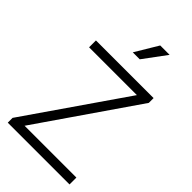

<svg xmlns="http://www.w3.org/2000/svg" viewBox="-296 -1096 1187 1187"><g transform="rotate(45 297.5 -502.0)"><path d="M28 0V-42L472 -685H54V-745H558V-703L115 -60H568V0ZM267 -854 357 -1004H439L328 -854Z"/></g></svg>

Font: Plus Jakarta Sans Light
Style: Regular
Weight: 300
Designer: Gumpita Rahayu
Foundry: Tokotype
Version: Version 2.006; ttfautohint (v1.8.4.7-5d5b)